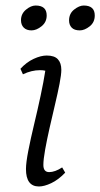

<svg xmlns="http://www.w3.org/2000/svg" viewBox="-20 -663 363 695"><path d="M121 12Q74 12 74 -51Q74 -74 82.5 -117.5Q91 -161 103.5 -213Q116 -265 127 -316.5Q138 -368 144 -407Q136 -409 125 -409Q94 -409 63 -394L54 -414Q76 -438 102 -450Q128 -462 149 -462Q177 -462 189.5 -448.5Q202 -435 202 -410Q202 -393 195.5 -359.5Q189 -326 179 -284Q169 -242 159.5 -200Q150 -158 143.5 -122Q137 -86 137 -66Q137 -40 158 -40Q179 -40 205 -57L216 -38Q191 -12 165.5 0Q140 12 121 12ZM269 -553Q249 -553 239.5 -563Q230 -573 230 -589Q230 -614 248.5 -628.5Q267 -643 283 -643Q323 -643 323 -607Q323 -582 304.5 -567.5Q286 -553 269 -553ZM94 -553Q76 -553 66 -563Q56 -573 56 -590Q56 -613 74 -628Q92 -643 109 -643Q149 -643 149 -607Q149 -583 130.5 -568Q112 -553 94 -553Z"/></svg>

Font: Petrona Light
Style: Italic
Weight: 300
Italic angle: -9°
Designer: Ringo R. Seeber
Foundry: Ringo R. Seeber
Version: Version 2.001; ttfautohint (v1.8.3)